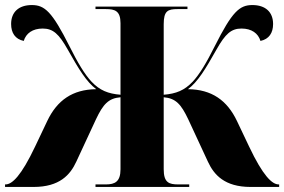

<svg xmlns="http://www.w3.org/2000/svg" viewBox="-20 -740 1125 760"><path d="M0 0H113C216 0 258 -48 282 -100L360 -268C388 -327 409 -351 457 -355V-70C457 -21 435 -10 399 -10H358V0H729V-10H686C649 -10 628 -17 628 -70V-355C676 -351 697 -327 725 -268L803 -100C827 -48 869 0 972 0H1085V-10H1083C1057 -10 1021 -44 966 -160L918 -261C879 -343 818 -386 724 -387C763 -416 793 -466 837 -544C872 -606 895 -627 936 -627C976 -627 1002 -608 1011 -578C1045 -585 1061 -610 1061 -645C1061 -692 1031 -720 979 -720C928 -720 899 -694 830 -557C797 -491 770 -446 743 -417C710 -382 677 -369 628 -365V-644C628 -697 644 -704 683 -704H722V-714H358V-704H399C435 -704 457 -697 457 -648V-365C408 -369 375 -382 342 -417C315 -446 288 -491 255 -557C186 -694 157 -720 106 -720C54 -720 24 -692 24 -645C24 -610 40 -585 74 -578C83 -608 109 -627 149 -627C190 -627 213 -606 248 -544C292 -466 322 -416 361 -387C267 -386 206 -343 167 -261L119 -160C64 -44 28 -10 2 -10H0Z"/></svg>

Font: Noto Serif Display Black
Style: Regular
Weight: 900
Designer: Monotype Design Team
Foundry: Monotype Imaging Inc.
Version: Version 2.009